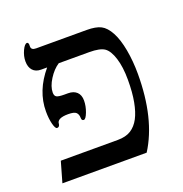

<svg xmlns="http://www.w3.org/2000/svg" viewBox="-110 -685 744 782"><g transform="rotate(-20 262.0 -293.5)"><path d="M471.2 -314Q471.2 -119.6 395 0H29.8L55.2 -88.9H301.8Q337.4 -88.9 359.6 -103Q381.8 -117.2 395.8 -143.6Q409.7 -169.9 417.2 -210Q424.8 -250 424.8 -305.2Q424.8 -360.8 412.6 -399.4Q400.4 -438 380.9 -451.4Q361.3 -464.8 314.9 -464.8H183.1Q158.2 -448.7 138.7 -417.7Q119.1 -386.7 119.1 -360.8Q119.1 -345.7 128.2 -341.3Q137.2 -336.9 160.6 -336.9H176.8Q200.7 -336.9 214.4 -324Q228 -311 228 -287.1Q228 -263.2 218.5 -238Q209 -212.9 200.2 -212.9Q190.9 -212.9 190.9 -225.1Q190.9 -240.2 182.6 -248.5Q174.3 -256.8 147.9 -256.8Q99.1 -256.8 99.1 -231.9Q97.2 -219.2 86.9 -219.2Q79.1 -219.2 73 -242.9Q66.9 -266.6 66.9 -297.9Q66.9 -386.7 132.8 -464.8H106.9Q83.5 -464.8 70.8 -479Q58.1 -493.2 58.1 -518.1Q58.1 -541 68.8 -564Q79.6 -586.9 89.8 -586.9Q92.3 -586.9 94.2 -584Q96.2 -581.1 96.2 -578.1V-568.8Q96.2 -553.2 117.2 -553.2H335.9Q376 -553.2 397.7 -542Q419.4 -530.8 436.3 -499.5Q453.1 -468.3 462.2 -418.5Q471.2 -368.7 471.2 -314Z"/></g></svg>

Font: Tinos
Style: Regular
Weight: 400
Designer: Steve Matteson
Foundry: Monotype Imaging Inc.
Version: Version 1.23